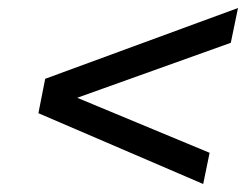

<svg xmlns="http://www.w3.org/2000/svg" viewBox="-20 -590 622 480"><path d="M575 -570 557 -483 110 -323 119 -368 504 -208 488 -130 76 -307 93 -393Z"/></svg>

Font: Montserrat Thin Medium
Style: Italic
Weight: 500
Italic angle: -11.3°
Version: Version 9.000